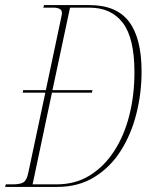

<svg xmlns="http://www.w3.org/2000/svg" viewBox="-38 -734 589 754"><path d="M-18 0 -15 -10H12Q41 -10 54 -18Q67 -26 73 -55L140 -370H51L53 -380H142L203 -668Q205 -676 205 -679Q205 -682 205 -684Q205 -695 195.5 -699.5Q186 -704 171 -704H132L135 -714H313Q420 -714 469 -648.5Q518 -583 518 -453Q518 -368 497.5 -287Q477 -206 436 -141.5Q395 -77 332.5 -38.5Q270 0 187 0ZM184 -10Q258 -10 314.5 -45Q371 -80 410.5 -141Q450 -202 470 -281.5Q490 -361 490 -450Q490 -584 444.5 -644Q399 -704 313 -704H237L168 -380H325L323 -370H166L90 -10Z"/></svg>

Font: Noto Serif Display ExtraCondensed Thin
Style: Italic
Weight: 100
Width: 2
Italic angle: -12°
Designer: Monotype Design Team
Foundry: Monotype Imaging Inc.
Version: Version 2.009